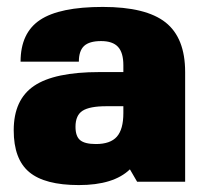

<svg xmlns="http://www.w3.org/2000/svg" viewBox="-20 -530 600 560"><path d="M20 -149.9Q20 -239.3 79.3 -279.5Q138.7 -319.8 270 -319.8H339.8V-339.8Q339.8 -376.5 324.2 -393.3Q308.6 -410.2 274.9 -410.2Q240.7 -410.2 225.3 -396Q210 -381.8 210 -350.1H40Q40 -434.1 96.9 -471.9Q153.8 -509.8 279.8 -509.8Q405.8 -509.8 462.9 -464.6Q520 -419.4 520 -319.8V0H379.9L358.9 -36.1Q311.5 9.8 210 9.8Q110.4 9.8 65.2 -28.1Q20 -65.9 20 -149.9ZM339.8 -220.2H290Q241.7 -220.2 220.9 -207Q200.2 -193.8 200.2 -160.2Q200.2 -132.3 213.9 -121.1Q227.5 -109.9 259.8 -109.9Q301.8 -109.9 320.8 -131.3Q339.8 -152.8 339.8 -200.2Z"/></svg>

Font: Fivo Sans Heavy
Style: Regular
Weight: 900
Designer: Alexander Slobzheninov
Foundry: Alexander Slobzheninov
Version: 1.0